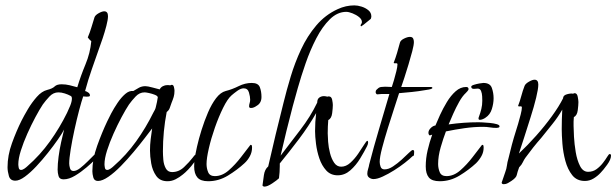

<svg xmlns="http://www.w3.org/2000/svg" viewBox="-20 -666 2289 713"><path d="M37 5Q18 5 13 -12.5Q8 -30 8 -45Q8 -89 24.5 -134.5Q41 -180 60 -218Q69 -236 83.5 -260.5Q98 -285 116.5 -306Q135 -327 155 -332Q175 -337 183 -345Q191 -353 209 -353Q224 -353 238.5 -349.5Q253 -346 267 -342Q280 -385 297.5 -427Q315 -469 319 -513Q315 -516 312 -519.5Q309 -523 306 -527Q314 -546 319.5 -564.5Q325 -583 331 -602Q334 -610 346.5 -617Q359 -624 367 -624Q381 -624 381 -606Q381 -593 375 -570Q369 -547 361.5 -524.5Q354 -502 349 -489Q335 -449 321 -409Q307 -369 296 -328Q301 -327 307.5 -322.5Q314 -318 314 -312Q314 -308 309 -307.5Q304 -307 302 -307Q298 -307 295 -307.5Q292 -308 289 -308Q283 -291 274 -257Q265 -223 256.5 -184Q248 -145 242.5 -111Q237 -77 237 -59Q237 -51 240 -41Q243 -31 253 -31Q264 -31 278 -42Q292 -53 306 -67Q320 -81 331 -92Q342 -103 346 -103Q348 -103 348 -101Q348 -94 344 -87Q340 -80 335 -75Q322 -62 301.5 -44.5Q281 -27 258.5 -13.5Q236 0 216 0Q201 0 197.5 -12Q194 -24 194 -36Q194 -57 197.5 -84Q201 -111 207 -138Q213 -165 218 -185Q211 -171 195 -148Q179 -125 158 -98.5Q137 -72 115 -48.5Q93 -25 72.5 -10Q52 5 37 5ZM58 -35Q64 -35 71 -40Q78 -45 82 -49Q129 -90 165.5 -141Q202 -192 229 -247Q234 -257 240.5 -273Q247 -289 247 -300Q247 -308 242 -310Q233 -315 220.5 -319Q208 -323 197 -323Q178 -323 163.5 -307.5Q149 -292 139 -278Q127 -260 111.5 -231Q96 -202 81.5 -169.5Q67 -137 57.5 -107Q48 -77 48 -56Q48 -51 49.5 -43Q51 -35 58 -35Z M602 7Q574 7 560 -13Q546 -33 541.5 -59.5Q537 -86 537 -107Q537 -128 539.5 -148.5Q542 -169 545 -189Q535 -176 517 -152.5Q499 -129 476 -101.5Q453 -74 429 -49.5Q405 -25 382.5 -9.5Q360 6 344 6Q330 6 326.5 -7Q323 -20 323 -30Q323 -75 341 -125Q359 -175 378 -215Q383 -226 393 -245Q403 -264 416.5 -284Q430 -304 445 -317Q460 -330 475 -328Q486 -335 496.5 -340.5Q507 -346 520 -346Q528 -346 546.5 -341Q565 -336 573 -334Q577 -342 585 -346Q593 -350 601 -350Q609 -350 612 -349Q616 -351 618 -351Q624 -351 626 -342.5Q628 -334 628 -329Q628 -316 625 -306Q622 -296 617 -284Q613 -274 610.5 -265.5Q608 -257 599 -250Q592 -214 588.5 -177.5Q585 -141 585 -104Q585 -91 586.5 -73Q588 -55 595.5 -41Q603 -27 619 -27Q644 -27 663.5 -45.5Q683 -64 696 -81Q698 -84 701 -87.5Q704 -91 708 -93L711 -87Q711 -77 701 -63Q691 -49 679 -36.5Q667 -24 659 -18Q647 -8 632.5 -0.5Q618 7 602 7ZM378 -35Q384 -35 391 -40Q398 -45 402 -49Q449 -90 485.5 -141Q522 -192 549 -247Q552 -252 555 -258Q558 -264 559 -270Q561 -278 563 -287.5Q565 -297 566 -305Q565 -310 555 -314Q545 -318 533.5 -320.5Q522 -323 517 -323Q498 -323 483.5 -307.5Q469 -292 459 -278Q447 -260 431.5 -231Q416 -202 401.5 -169.5Q387 -137 377.5 -107Q368 -77 368 -56Q368 -51 369.5 -43Q371 -35 378 -35Z M753 7Q725 7 713 -7Q701 -21 701 -48Q701 -55 701.5 -61.5Q702 -68 703 -75Q705 -92 711.5 -121Q718 -150 728.5 -183.5Q739 -217 752.5 -248.5Q766 -280 782.5 -301.5Q799 -323 818 -328Q842 -334 866 -346Q890 -358 915 -358Q939 -358 945 -342Q951 -326 951 -306Q951 -283 933 -273Q929 -270 923.5 -267.5Q918 -265 912 -265Q905 -265 905 -271Q905 -277 907 -283Q909 -289 909 -296Q909 -307 904.5 -322.5Q900 -338 885 -338Q874 -338 861 -328.5Q848 -319 840 -312Q825 -299 808.5 -265.5Q792 -232 778 -192Q764 -152 755.5 -115Q747 -78 747 -57Q747 -41 753 -26.5Q759 -12 778 -12Q805 -12 829.5 -33.5Q854 -55 875 -82.5Q896 -110 910 -128H911Q915 -128 915.5 -124Q916 -120 916 -118Q916 -101 908 -86Q900 -71 888 -60Q861 -35 826.5 -14Q792 7 753 7Z M962 27Q960 27 957 25.5Q954 24 955 21Q957 6 960 -15.5Q963 -37 976 -48Q1003 -167 1033 -285Q1044 -330 1059.5 -381.5Q1075 -433 1098 -482.5Q1121 -532 1154.5 -571.5Q1188 -611 1234 -632Q1264 -646 1296 -646Q1308 -646 1322.5 -641.5Q1337 -637 1348 -628Q1359 -619 1359 -605Q1359 -602 1357 -596Q1354 -594 1346 -587Q1338 -580 1330.5 -574.5Q1323 -569 1321 -568Q1319 -570 1319 -571Q1319 -574 1321.5 -577Q1324 -580 1324 -584Q1324 -594 1313.5 -602.5Q1303 -611 1289 -616.5Q1275 -622 1266 -622Q1233 -622 1205 -594.5Q1177 -567 1154.5 -523.5Q1132 -480 1115 -431Q1098 -382 1086 -339.5Q1074 -297 1067 -271Q1043 -180 1022 -88Q1057 -134 1095 -183.5Q1133 -233 1158 -285Q1158 -298 1165.5 -303.5Q1173 -309 1183 -309Q1188 -309 1196 -307Q1198 -308 1201 -308Q1211 -308 1213.5 -295.5Q1216 -283 1216 -276Q1216 -265 1213.5 -245.5Q1211 -226 1199 -220Q1198 -208 1197.5 -196Q1197 -184 1197 -171Q1197 -160 1198.5 -139.5Q1200 -119 1205.5 -97.5Q1211 -76 1221 -61.5Q1231 -47 1247 -47Q1265 -47 1281 -61.5Q1297 -76 1310 -95Q1323 -114 1332 -128.5Q1341 -143 1344 -143Q1347 -143 1347 -137Q1347 -131 1343 -123Q1333 -103 1317.5 -77.5Q1302 -52 1281 -33.5Q1260 -15 1234 -15Q1208 -15 1191.5 -33Q1175 -51 1166 -77.5Q1157 -104 1153.5 -132Q1150 -160 1150 -179Q1150 -196 1151 -213Q1152 -230 1154 -246Q1126 -197 1090.5 -150Q1055 -103 1019 -59V-49Q1019 -27 1016 -4Q1009 3 991 15Q973 27 962 27Z M1367 -1Q1359 -1 1351.5 -6Q1344 -11 1344 -21Q1344 -29 1347 -38.5Q1350 -48 1351 -55Q1368 -121 1387.5 -186.5Q1407 -252 1426 -317H1398Q1395 -317 1392 -316.5Q1389 -316 1386 -316H1382Q1381 -316 1381 -315.5Q1381 -315 1381 -315Q1375 -318 1375 -324Q1375 -329 1377.5 -332Q1380 -335 1383 -337Q1388 -342 1395.5 -343Q1403 -344 1410 -344Q1416 -344 1422.5 -343.5Q1429 -343 1435 -343Q1438 -352 1443 -368.5Q1448 -385 1452 -402Q1456 -419 1456 -427Q1456 -432 1449.5 -431Q1443 -430 1442 -433Q1449 -451 1454.5 -469.5Q1460 -488 1465 -507Q1467 -516 1480 -522.5Q1493 -529 1502 -529Q1511 -529 1514 -523.5Q1517 -518 1517 -510Q1517 -499 1511 -476Q1505 -453 1497 -426.5Q1489 -400 1481.5 -377Q1474 -354 1470 -343H1582Q1583 -343 1586 -340Q1586 -336 1572.5 -333.5Q1559 -331 1557 -331Q1534 -327 1510 -324.5Q1486 -322 1462 -320Q1456 -301 1444.5 -266Q1433 -231 1420.5 -191Q1408 -151 1399 -116.5Q1390 -82 1390 -65Q1390 -56 1393.5 -46.5Q1397 -37 1408 -37Q1423 -37 1439.5 -48Q1456 -59 1471.5 -73Q1487 -87 1498 -98Q1509 -109 1513 -109Q1518 -109 1518 -102Q1518 -100 1517.5 -93Q1517 -86 1512 -86Q1502 -76 1483.5 -61.5Q1465 -47 1443.5 -33.5Q1422 -20 1401.5 -10.5Q1381 -1 1367 -1Z M1762 -221Q1757 -221 1757 -226Q1757 -229 1758 -231Q1764 -247 1767.5 -261.5Q1771 -276 1771 -292Q1771 -298 1770.5 -308.5Q1770 -319 1766.5 -328Q1763 -337 1754 -337Q1750 -337 1747 -336.5Q1744 -336 1740 -336Q1730 -336 1730 -344Q1730 -348 1739.5 -351Q1749 -354 1760 -356Q1771 -358 1775 -358Q1800 -358 1806.5 -339.5Q1813 -321 1813 -301Q1813 -282 1806.5 -261Q1800 -240 1783 -229Q1779 -226 1773 -223.5Q1767 -221 1762 -221ZM1613 7Q1584 7 1572.5 -7Q1561 -21 1561 -48Q1561 -78 1568 -108Q1575 -138 1585 -166L1576 -163Q1571 -166 1571 -173Q1571 -182 1579.5 -190.5Q1588 -199 1597 -200Q1603 -215 1614 -239Q1625 -263 1639.5 -287Q1654 -311 1672 -327Q1690 -343 1711 -343Q1720 -343 1720 -335Q1720 -332 1716 -327.5Q1712 -323 1710 -321Q1697 -309 1685 -287.5Q1673 -266 1663 -243.5Q1653 -221 1646 -204Q1674 -208 1701.5 -210Q1729 -212 1757 -212Q1760 -212 1772 -211.5Q1784 -211 1799 -209.5Q1814 -208 1824.5 -205Q1835 -202 1835 -197Q1835 -193 1830.5 -192Q1826 -191 1824 -191Q1811 -191 1799 -193Q1787 -195 1774 -195Q1740 -195 1705 -190Q1670 -185 1636 -178Q1626 -152 1616.5 -119Q1607 -86 1607 -57Q1607 -41 1613 -26.5Q1619 -12 1638 -12Q1665 -12 1689.5 -33.5Q1714 -55 1735 -82.5Q1756 -110 1770 -128H1771Q1775 -128 1775.5 -124Q1776 -120 1776 -118Q1776 -101 1768 -86.5Q1760 -72 1748 -60Q1721 -35 1686.5 -14Q1652 7 1613 7Z M1851 18Q1843 18 1843 12L1856 -26Q1861 -39 1862.5 -51.5Q1864 -64 1868 -77Q1874 -103 1881 -129Q1888 -155 1896 -180Q1899 -189 1904 -206Q1909 -223 1913.5 -240.5Q1918 -258 1918 -267Q1918 -272 1911.5 -271Q1905 -270 1904 -273Q1911 -291 1916 -310Q1921 -329 1928 -347Q1931 -355 1944 -362.5Q1957 -370 1965 -370Q1979 -370 1979 -352Q1979 -336 1971 -303Q1963 -270 1950.5 -231Q1938 -192 1926.5 -155.5Q1915 -119 1907 -96Q1939 -126 1971 -162Q2003 -198 2029.5 -234.5Q2056 -271 2071 -301Q2071 -312 2085.5 -316Q2100 -320 2108 -318Q2112 -320 2114 -320Q2123 -320 2125.5 -306.5Q2128 -293 2128 -287Q2128 -276 2125.5 -256.5Q2123 -237 2111 -231Q2110 -223 2110 -214.5Q2110 -206 2110 -198Q2110 -186 2111.5 -158.5Q2113 -131 2118 -101Q2123 -71 2134 -49.5Q2145 -28 2164 -28Q2182 -28 2195.5 -38Q2209 -48 2219 -61Q2229 -74 2235 -84Q2241 -94 2244 -94Q2249 -94 2249 -88Q2249 -74 2234.5 -54Q2220 -34 2210 -24Q2199 -12 2184 -3Q2169 6 2152 6Q2122 6 2105 -15.5Q2088 -37 2079.5 -68.5Q2071 -100 2068.5 -132.5Q2066 -165 2066 -186Q2066 -205 2066.5 -223Q2067 -241 2068 -259Q2052 -231 2031 -205Q2010 -179 1990 -154Q1960 -120 1931 -80Q1926 -73 1921.5 -63.5Q1917 -54 1910 -47L1908 -45Q1901 -26 1899 -16Q1897 -6 1879 6Q1873 10 1866 14Q1859 18 1851 18Z"/></svg>

Font: Moon Dance
Style: Regular
Weight: 400
Designer: Robert E. Leuschke
Foundry: Robert E. Leuschke
Version: Version 1.010; ttfautohint (v1.8.3)